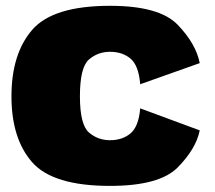

<svg xmlns="http://www.w3.org/2000/svg" viewBox="-20 -618 722 645"><path d="M349.5 6.5Q516 6.5 577.2 -55.8Q638.5 -118 651 -180L451 -254Q446 -193.5 418.8 -170.2Q391.5 -147 349.5 -147Q308.5 -147 278.5 -173.2Q248.5 -199.5 248.5 -294.5Q248.5 -391.5 278.5 -417.8Q308.5 -444 349.5 -444Q391.5 -444 418.8 -420.8Q446 -397.5 451 -335L651 -406Q638.5 -470.5 577.2 -534.5Q516 -598.5 349.5 -598.5Q158 -598.5 88.2 -517.8Q18.5 -437 18.5 -294.5Q18.5 -152 88.2 -72.8Q158 6.5 349.5 6.5Z"/></svg>

Font: Anybody UltraCondensed Thin Black
Style: Regular
Weight: 900
Version: Version 1.111